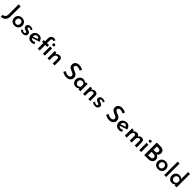

<svg xmlns="http://www.w3.org/2000/svg" viewBox="1129 -4261 7892 7892"><g transform="rotate(45 5075.0 -314.5)"><path d="M4 151V38Q77 34 119.5 -10.5Q162 -55 162 -144V-728H279V-141Q279 -52 244 13Q209 78 147 113Q85 148 4 151Z M659 -442Q728 -442 781.5 -412.5Q835 -383 864 -331.5Q893 -280 893 -216Q893 -152 864 -100.5Q835 -49 781.5 -19Q728 11 658 11Q590 11 536 -16.5Q482 -44 451.5 -95.5Q421 -147 421 -216Q421 -279 451.5 -331Q482 -383 536 -412.5Q590 -442 659 -442ZM656 -81Q710 -81 744.5 -119Q779 -157 779 -215Q779 -273 744.5 -311.5Q710 -350 656 -350Q604 -350 569 -310.5Q534 -271 534 -215Q534 -158 569 -119.5Q604 -81 656 -81Z M974 -58 1021 -121Q1074 -69 1129 -69Q1159 -69 1178.5 -80.5Q1198 -92 1198 -115Q1198 -139 1178 -151Q1158 -163 1133.5 -170.5Q1109 -178 1102 -180Q1047 -197 1020 -229.5Q993 -262 993 -306Q993 -341 1010.5 -371.5Q1028 -402 1063.5 -421Q1099 -440 1150 -440Q1198 -440 1233.5 -429Q1269 -418 1300 -394L1257 -327Q1239 -344 1213.5 -354Q1188 -364 1167 -364Q1141 -364 1124 -352Q1107 -340 1107 -321Q1106 -298 1124 -286.5Q1142 -275 1182 -262Q1199 -257 1204 -255Q1254 -239 1282 -210.5Q1310 -182 1310 -136Q1310 -74 1265.5 -32.5Q1221 9 1138 9Q1089 9 1045.5 -8.5Q1002 -26 974 -58Z M1733 -118 1784 -35Q1750 -14 1711 -1.5Q1672 11 1636 11Q1563 11 1509.5 -18Q1456 -47 1427.5 -98Q1399 -149 1399 -215Q1399 -277 1431 -329Q1463 -381 1518 -411.5Q1573 -442 1638 -442Q1724 -442 1781 -391.5Q1838 -341 1857 -249L1531 -139Q1548 -113 1576 -99Q1604 -85 1638 -85Q1685 -85 1733 -118ZM1509 -221Q1509 -210 1510 -204L1732 -283Q1719 -314 1694 -334Q1669 -354 1629 -354Q1576 -354 1542.5 -317Q1509 -280 1509 -221Z M2004 -325H1932V-424H2004V-590Q2004 -679 2049 -729Q2094 -779 2178 -779Q2203 -779 2232 -771.5Q2261 -764 2282 -750L2235 -669Q2218 -687 2190 -687Q2116 -687 2116 -587V-424H2232V-325H2116V0H2004ZM2362 -634Q2386 -634 2405.5 -616.5Q2425 -599 2425 -574Q2425 -549 2405.5 -532Q2386 -515 2362 -515Q2337 -515 2317 -532Q2297 -549 2297 -574Q2297 -599 2317 -616.5Q2337 -634 2362 -634ZM2414 -423V0H2302V-423Z M2984 -314V0H2872V-274Q2870 -307 2852.5 -326Q2835 -345 2800 -346Q2748 -346 2714.5 -301.5Q2681 -257 2681 -188V0H2569V-423H2670L2678 -348Q2701 -392 2744.5 -416.5Q2788 -441 2845 -441Q2904 -441 2943.5 -405.5Q2983 -370 2984 -314Z M3696 -629Q3642 -629 3610.5 -605Q3579 -581 3579 -539Q3579 -498 3618.5 -470.5Q3658 -443 3729 -416Q3783 -397 3821.5 -372.5Q3860 -348 3885 -306Q3910 -264 3910 -200Q3910 -142 3881 -95Q3852 -48 3797 -20Q3742 8 3667 8Q3601 8 3537 -12.5Q3473 -33 3423 -69L3475 -160Q3512 -132 3562.5 -113.5Q3613 -95 3656 -95Q3709 -95 3749 -120.5Q3789 -146 3789 -199Q3789 -241 3755.5 -269Q3722 -297 3662 -320Q3600 -343 3559 -365.5Q3518 -388 3488.5 -428.5Q3459 -469 3459 -530Q3459 -619 3519.5 -673.5Q3580 -728 3679 -732Q3751 -732 3805.5 -715.5Q3860 -699 3907 -669L3863 -580Q3769 -629 3696 -629Z M4483 -423V0H4371V-61Q4348 -34 4309 -11.5Q4270 11 4218 11Q4157 11 4109 -14.5Q4061 -40 4033 -90Q4005 -140 4005 -211Q4005 -280 4034 -332.5Q4063 -385 4111.5 -413.5Q4160 -442 4218 -442Q4321 -442 4372 -366L4380 -423ZM4371 -171V-263Q4359 -302 4324.5 -326Q4290 -350 4245 -350Q4192 -350 4155 -312.5Q4118 -275 4118 -217Q4118 -179 4136 -148Q4154 -117 4184 -99Q4214 -81 4249 -81Q4295 -81 4326.5 -104.5Q4358 -128 4371 -171Z M5053 -314V0H4941V-274Q4939 -307 4921.5 -326Q4904 -345 4869 -346Q4817 -346 4783.5 -301.5Q4750 -257 4750 -188V0H4638V-423H4739L4747 -348Q4770 -392 4813.5 -416.5Q4857 -441 4914 -441Q4973 -441 5012.5 -405.5Q5052 -370 5053 -314Z M5170 -58 5217 -121Q5270 -69 5325 -69Q5355 -69 5374.5 -80.5Q5394 -92 5394 -115Q5394 -139 5374 -151Q5354 -163 5329.5 -170.5Q5305 -178 5298 -180Q5243 -197 5216 -229.5Q5189 -262 5189 -306Q5189 -341 5206.5 -371.5Q5224 -402 5259.5 -421Q5295 -440 5346 -440Q5394 -440 5429.5 -429Q5465 -418 5496 -394L5453 -327Q5435 -344 5409.5 -354Q5384 -364 5363 -364Q5337 -364 5320 -352Q5303 -340 5303 -321Q5302 -298 5320 -286.5Q5338 -275 5378 -262Q5395 -257 5400 -255Q5450 -239 5478 -210.5Q5506 -182 5506 -136Q5506 -74 5461.5 -32.5Q5417 9 5334 9Q5285 9 5241.5 -8.5Q5198 -26 5170 -58Z M6188 -629Q6134 -629 6102.5 -605Q6071 -581 6071 -539Q6071 -498 6110.5 -470.5Q6150 -443 6221 -416Q6275 -397 6313.5 -372.5Q6352 -348 6377 -306Q6402 -264 6402 -200Q6402 -142 6373 -95Q6344 -48 6289 -20Q6234 8 6159 8Q6093 8 6029 -12.5Q5965 -33 5915 -69L5967 -160Q6004 -132 6054.5 -113.5Q6105 -95 6148 -95Q6201 -95 6241 -120.5Q6281 -146 6281 -199Q6281 -241 6247.5 -269Q6214 -297 6154 -320Q6092 -343 6051 -365.5Q6010 -388 5980.5 -428.5Q5951 -469 5951 -530Q5951 -619 6011.5 -673.5Q6072 -728 6171 -732Q6243 -732 6297.5 -715.5Q6352 -699 6399 -669L6355 -580Q6261 -629 6188 -629Z M6831 -118 6882 -35Q6848 -14 6809 -1.5Q6770 11 6734 11Q6661 11 6607.5 -18Q6554 -47 6525.5 -98Q6497 -149 6497 -215Q6497 -277 6529 -329Q6561 -381 6616 -411.5Q6671 -442 6736 -442Q6822 -442 6879 -391.5Q6936 -341 6955 -249L6629 -139Q6646 -113 6674 -99Q6702 -85 6736 -85Q6783 -85 6831 -118ZM6607 -221Q6607 -210 6608 -204L6830 -283Q6817 -314 6792 -334Q6767 -354 6727 -354Q6674 -354 6640.5 -317Q6607 -280 6607 -221Z M7751 -315V0H7640V-272Q7638 -306 7625 -324.5Q7612 -343 7582 -345Q7530 -345 7498 -298.5Q7466 -252 7465 -190V0H7352V-272Q7350 -305 7336.5 -324Q7323 -343 7292 -345Q7258 -345 7232 -323Q7206 -301 7191.5 -265Q7177 -229 7177 -190V0H7065V-423H7166L7175 -349Q7199 -394 7240 -418Q7281 -442 7334 -442Q7385 -442 7419.5 -419.5Q7454 -397 7465 -355Q7491 -396 7531 -419Q7571 -442 7614 -442Q7676 -442 7712.5 -407Q7749 -372 7751 -315Z M8017 -423V0H7905V-423ZM7965 -634Q7989 -634 8008.5 -616.5Q8028 -599 8028 -574Q8028 -549 8008.5 -532Q7989 -515 7965 -515Q7940 -515 7920 -532Q7900 -549 7900 -574Q7900 -599 7920 -616.5Q7940 -634 7965 -634Z M8669 -209Q8669 -103 8597.5 -51.5Q8526 0 8421 0H8194V-728H8393Q8507 -728 8570 -681.5Q8633 -635 8633 -545Q8633 -488 8608.5 -446.5Q8584 -405 8539 -380Q8600 -355 8634.5 -311Q8669 -267 8669 -209ZM8311 -418H8412Q8462 -418 8487.5 -447Q8513 -476 8513 -520Q8513 -568 8482.5 -592Q8452 -616 8398 -616H8311ZM8549 -208Q8549 -260 8508.5 -283Q8468 -306 8408 -306H8311V-108H8416Q8475 -108 8512 -133.5Q8549 -159 8549 -208Z M9004 -442Q9073 -442 9126.5 -412.5Q9180 -383 9209 -331.5Q9238 -280 9238 -216Q9238 -152 9209 -100.5Q9180 -49 9126.5 -19Q9073 11 9003 11Q8935 11 8881 -16.5Q8827 -44 8796.5 -95.5Q8766 -147 8766 -216Q8766 -279 8796.5 -331Q8827 -383 8881 -412.5Q8935 -442 9004 -442ZM9001 -81Q9055 -81 9089.5 -119Q9124 -157 9124 -215Q9124 -273 9089.5 -311.5Q9055 -350 9001 -350Q8949 -350 8914 -310.5Q8879 -271 8879 -215Q8879 -158 8914 -119.5Q8949 -81 9001 -81Z M9468 -780V0H9356V-780Z M10073 -780V0H9961V-57Q9891 11 9795 11Q9736 11 9688.5 -17Q9641 -45 9614 -97Q9587 -149 9587 -218Q9587 -287 9615.5 -338Q9644 -389 9694.5 -415.5Q9745 -442 9809 -442Q9855 -442 9896 -424.5Q9937 -407 9962 -377V-780ZM9961 -175V-265Q9949 -304 9913.5 -329Q9878 -354 9831 -354Q9796 -354 9766 -336.5Q9736 -319 9718 -288.5Q9700 -258 9700 -220Q9700 -182 9718 -151Q9736 -120 9766 -102Q9796 -84 9831 -84Q9879 -84 9913 -108Q9947 -132 9961 -175Z"/></g></svg>

Font: Josefin Sans SemiBold
Style: Regular
Weight: 600
Designer: Santiago Orozco
Foundry: Typemade
Version: Version 2.000